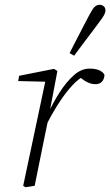

<svg xmlns="http://www.w3.org/2000/svg" viewBox="-20 -777 461 803"><path d="M177 -261 170 -302H181Q203 -350 230.5 -392.5Q258 -435 289 -462.5Q320 -490 354 -490Q379 -490 394.5 -483.5Q410 -477 417 -464Q416 -446 406.5 -435.5Q397 -425 379 -425Q364 -425 349 -431.5Q334 -438 318 -451L304 -462L346 -467L338 -463Q311 -450 284.5 -422Q258 -394 231 -353.5Q204 -313 177 -261ZM77 0 172 -448 181 -435 56 -438 60 -460 206 -489 220 -480 188 -311 187 -303 168 -212Q157 -159 146.5 -106Q136 -53 125 0L86 6ZM271 -555Q285 -582 299.5 -610.5Q314 -639 328.5 -666.5Q343 -694 355 -717Q362 -730 368 -739Q374 -748 381 -752.5Q388 -757 396 -757Q406 -757 413.5 -751Q421 -745 421 -734Q421 -725 415.5 -714.5Q410 -704 397 -687Q382 -666 363.5 -642Q345 -618 326 -592.5Q307 -567 290 -544Z"/></svg>

Font: Source Serif 4 18pt Light
Style: Italic
Weight: 300
Italic angle: -12°
Designer: Frank Grießhammer
Foundry: Adobe Systems Incorporated
Version: Version 4.004;hotconv 1.0.116;makeotfexe 2.5.65601